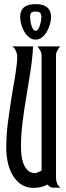

<svg xmlns="http://www.w3.org/2000/svg" viewBox="-20 -908 320 929"><path d="M140.1 -683.6Q136.7 -622.6 127.2 -561.8Q117.7 -501 107.4 -440.2Q97.2 -379.4 89.4 -318.6Q81.5 -257.8 81.5 -197.3Q81.5 -180.2 83.7 -158.2Q85.9 -136.2 93.3 -116.7Q100.6 -97.2 114.3 -83.7Q127.9 -70.3 151.4 -70.3Q153.3 -70.3 157.5 -71.8Q161.6 -73.2 166.3 -75.4Q170.9 -77.6 174.8 -79.6Q178.7 -81.5 181.2 -82.5V-639.6Q181.2 -652.3 174.8 -663.3Q168.5 -674.3 161.1 -683.6H270.5Q263.7 -674.3 257.3 -663.3Q251 -652.3 251 -639.6V-46.4Q251 -33.2 256.1 -20.8Q261.2 -8.3 272.9 0H235.8Q228.5 0 221.7 -4.4Q214.8 -8.8 209.5 -15.1Q193.4 -6.3 177.5 -2.7Q161.6 1 143.1 1Q105 1 79.6 -17.6Q54.2 -36.1 38.8 -64.5Q23.4 -92.8 16.8 -126.7Q10.3 -160.6 10.3 -190.9Q10.3 -256.3 18.8 -319.8Q27.3 -383.3 37.6 -448.2Q40.5 -468.8 45.2 -493.2Q49.8 -517.6 53.7 -542.5Q57.6 -567.4 60.5 -591.6Q63.5 -615.7 63.5 -635.3Q63.5 -640.1 61.3 -648.4Q59.1 -656.7 55.4 -664.6Q51.8 -672.4 46.4 -678Q41 -683.6 35.2 -683.6ZM77.6 -825.2Q77.6 -843.3 83.3 -855.2Q88.9 -867.2 98.6 -874.5Q108.4 -881.8 122.3 -885Q136.2 -888.2 152.3 -888.2Q168.5 -888.2 182.1 -885Q195.8 -881.8 205.8 -874.3Q215.8 -866.7 221.4 -854.7Q227.1 -842.8 227.1 -825.2Q227.1 -810.5 221.9 -791.5Q216.8 -772.5 207.3 -755.9Q197.8 -739.3 183.8 -727.8Q169.9 -716.3 152.3 -716.3Q134.3 -716.3 120.4 -727.8Q106.4 -739.3 96.9 -755.9Q87.4 -772.5 82.5 -791.5Q77.6 -810.5 77.6 -825.2ZM125.5 -824.7Q125.5 -819.3 127 -808.3Q128.4 -797.4 131.6 -786.4Q134.8 -775.4 139.9 -767.3Q145 -759.3 152.3 -759.3Q159.7 -759.3 164.8 -767.3Q169.9 -775.4 173.3 -786.4Q176.8 -797.4 178.5 -808.3Q180.2 -819.3 180.2 -824.7Q180.2 -840.3 173.8 -846.2Q167.5 -852.1 152.3 -852.1Q136.7 -852.1 131.1 -846.2Q125.5 -840.3 125.5 -824.7Z"/></svg>

Font: XAYAX
Style: Regular
Weight: 400
Designer: Peter Wiegel
Foundry: Peter Wiegel
Version: Version 1.000 2009 initial release